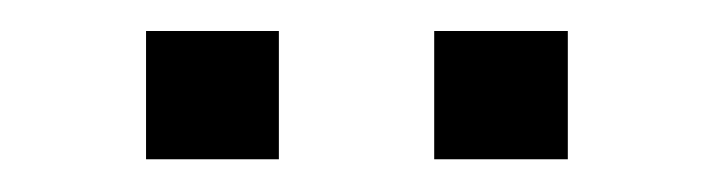

<svg xmlns="http://www.w3.org/2000/svg" viewBox="-20 -694 454 122"><path d="M255.9 -592.8V-674.3H340.8V-592.8ZM72.8 -592.8V-674.3H157.2V-592.8Z"/></svg>

Font: Mako
Style: Regular
Weight: 400
Designer: vernon adams
Foundry: vernon adams
Version: Version 1.100; ttfautohint (v1.8.4.7-5d5b);gftools[0.9.33]